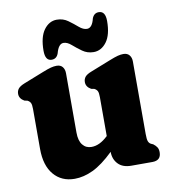

<svg xmlns="http://www.w3.org/2000/svg" viewBox="-75 -701 687 779"><g transform="rotate(-10 268.0 -311.5)"><path d="M53 -131V-296Q53 -314 49.2 -321.2Q45.5 -328.5 36.5 -333L24.5 -335.5Q4 -347 4 -366.5Q4 -379 11.2 -388Q18.5 -397 37.5 -404.5L118.5 -436.5Q141 -445.5 153.8 -448.8Q166.5 -452 177.5 -452Q193.5 -452 201.8 -441.8Q210 -431.5 210 -415.5V-171Q210 -137.5 223.8 -120.2Q237.5 -103 260.5 -103Q294 -103 327.5 -135L328.5 -135.5V-296Q328.5 -314 324.8 -321.2Q321 -328.5 312 -333L299.5 -335.5Q279 -347 279 -366.5Q279 -379 286.2 -388Q293.5 -397 313 -404.5L394 -436.5Q416.5 -445.5 429.2 -448.8Q442 -452 452.5 -452Q468.5 -452 477 -441.8Q485.5 -431.5 485.5 -415.5V-117Q485.5 -95 488.8 -86.5Q492 -78 499.5 -74L508.5 -70Q518.5 -62.5 523.5 -54.5Q528.5 -46.5 528.5 -34Q528.5 0 492.5 0H406Q370.5 0 351.8 -19.8Q333 -39.5 333 -70Q286 -24.5 247 -6Q208 12.5 171 12.5Q117 12.5 85 -25.2Q53 -63 53 -131ZM336 -480.5Q310 -480.5 289.8 -495Q269.5 -509.5 253 -524Q236.5 -538.5 221 -538.5Q200.5 -538.5 190.5 -500.5Q183 -479.5 162.5 -479.5Q136 -479.5 136 -521Q136 -577.5 157.5 -606.8Q179 -636 210.5 -636Q236.5 -636 256.5 -621.5Q276.5 -607 293.2 -592.5Q310 -578 325.5 -578Q347 -578 356 -616Q364 -636.5 383.5 -636.5Q411 -636.5 411 -595.5Q411 -538.5 389.2 -509.5Q367.5 -480.5 336 -480.5Z"/></g></svg>

Font: Fraunces 144pt SuperSoft
Style: Bold
Weight: 700
Version: Version 1.000;[b76b70a41]